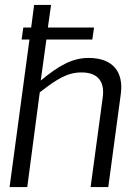

<svg xmlns="http://www.w3.org/2000/svg" viewBox="-20 -762 571 782"><path d="M341 -526C275 -526 221 -496 146 -434L169 -601H356L363 -650H175L188 -742H119L107 -650H75L68 -601H100L19 0H91L142 -386C212 -440 254 -467 312 -467C381 -467 408 -427 398 -362L349 0H421L472 -379C484 -468 441 -526 341 -526Z"/></svg>

Font: United Sans Light
Style: Italic
Weight: 300
Italic angle: -8°
Designer: Pablo Impallari, Rodrigo Fuenzalida (Modified by Dan O. Williams)
Version: Version 1.000;PS 001.000;hotconv 1.0.88;makeotf.lib2.5.64775